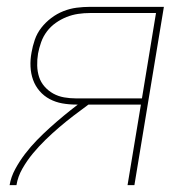

<svg xmlns="http://www.w3.org/2000/svg" viewBox="-20 -540 540 560"><path d="M8 0Q12 -24 24.5 -47Q37 -70 53 -91Q69 -112 87.5 -131Q106 -150 126 -168Q146 -186 166 -202.5Q186 -219 207 -235H202Q181 -235 161.5 -238.5Q142 -242 125 -251Q108 -260 95.5 -274.5Q83 -289 76.5 -307Q70 -325 69 -345.5Q68 -366 72 -387Q75 -405 81.5 -424Q88 -443 100.5 -459Q113 -475 129.5 -487.5Q146 -500 165 -507.5Q184 -515 203.5 -517.5Q223 -520 242 -520H458L372 0H352L391 -235H238Q216 -219 194.5 -202.5Q173 -186 152.5 -168.5Q132 -151 112.5 -132Q93 -113 76 -92.5Q59 -72 45.5 -48.5Q32 -25 28 0ZM202 -253H394L435 -502H242Q225 -502 208 -499.5Q191 -497 174.5 -490.5Q158 -484 143 -473.5Q128 -463 117 -448.5Q106 -434 100 -417Q94 -400 91 -384Q88 -366 88.5 -348.5Q89 -331 94 -315.5Q99 -300 110 -287.5Q121 -275 135.5 -267Q150 -259 167 -256Q184 -253 202 -253Z"/></svg>

Font: Iosevka Term Curly Thin
Style: Italic
Weight: 100
Italic angle: -9°
Designer: Belleve Invis
Foundry: Belleve Invis
Version: Version 32.3.0